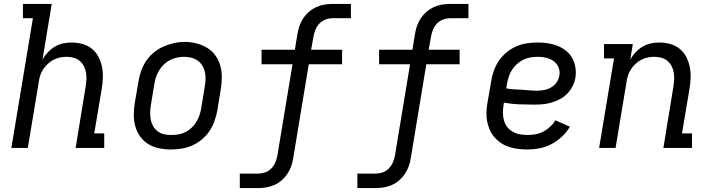

<svg xmlns="http://www.w3.org/2000/svg" viewBox="-20 -755 3640 980"><path d="M38 0 148 -662H97V-735H244L197 -451Q208 -471 224 -488Q240 -505 260 -517Q280 -529 302 -533.5Q324 -538 345 -538Q374 -538 401 -530.5Q428 -523 449 -506Q470 -489 482.5 -465Q495 -441 500.5 -414Q506 -387 505 -358Q504 -329 499 -300L461 -74H512V0H366L417 -312Q420 -331 421 -349Q422 -367 419 -384.5Q416 -402 408 -417.5Q400 -433 387 -444Q374 -455 356.5 -460Q339 -465 320 -465Q303 -465 286 -461.5Q269 -458 253.5 -450Q238 -442 224.5 -429.5Q211 -417 201 -402Q191 -387 185.5 -370.5Q180 -354 178 -337L122 0Z M853 8Q822 8 792.5 2Q763 -4 738 -19Q713 -34 696 -57.5Q679 -81 671 -109Q663 -137 663 -168Q663 -199 668 -230L687 -340Q691 -367 700.5 -393.5Q710 -420 726 -444Q742 -468 765 -487Q788 -506 814.5 -517.5Q841 -529 868 -535Q895 -541 923 -541Q954 -541 983 -533.5Q1012 -526 1037 -511Q1062 -496 1079 -472.5Q1096 -449 1104 -421Q1112 -393 1112 -362Q1112 -331 1107 -300L1089 -190Q1084 -163 1074.5 -136.5Q1065 -110 1049 -86Q1033 -62 1010 -43Q987 -24 961 -12.5Q935 -1 907.5 3.5Q880 8 853 8ZM854 -66Q873 -66 891 -69Q909 -72 926 -80.5Q943 -89 957.5 -102.5Q972 -116 982 -132.5Q992 -149 998 -166.5Q1004 -184 1007 -202L1025 -312Q1028 -331 1029 -350Q1030 -369 1026 -387Q1022 -405 1012.5 -420.5Q1003 -436 988.5 -446Q974 -456 956 -460.5Q938 -465 919 -465Q901 -465 883 -461Q865 -457 848 -448.5Q831 -440 817 -426.5Q803 -413 793 -397Q783 -381 777 -363.5Q771 -346 768 -328L750 -218Q747 -199 746.5 -180Q746 -161 749.5 -143.5Q753 -126 762 -110.5Q771 -95 785 -84.5Q799 -74 817 -70Q835 -66 854 -66Z M1204 205V131H1297Q1315 131 1333 125Q1351 119 1364.5 105Q1378 91 1385.5 73.5Q1393 56 1396 38L1473 -427H1315V-501H1485L1498 -580Q1501 -601 1508 -621.5Q1515 -642 1527.5 -661Q1540 -680 1557.5 -695Q1575 -710 1595 -719Q1615 -728 1636 -731.5Q1657 -735 1678 -735H1771V-662H1678Q1660 -662 1642 -655.5Q1624 -649 1610.5 -635Q1597 -621 1590 -603.5Q1583 -586 1580 -568L1568 -501H1726V-427H1556L1477 50Q1474 71 1467 91.5Q1460 112 1447.5 131Q1435 150 1418 165Q1401 180 1380.5 189Q1360 198 1339 201.5Q1318 205 1297 205Z M1804 205V131H1897Q1915 131 1933 125Q1951 119 1964.5 105Q1978 91 1985.5 73.5Q1993 56 1996 38L2073 -427H1915V-501H2085L2098 -580Q2101 -601 2108 -621.5Q2115 -642 2127.5 -661Q2140 -680 2157.5 -695Q2175 -710 2195 -719Q2215 -728 2236 -731.5Q2257 -735 2278 -735H2371V-662H2278Q2260 -662 2242 -655.5Q2224 -649 2210.5 -635Q2197 -621 2190 -603.5Q2183 -586 2180 -568L2168 -501H2326V-427H2156L2077 50Q2074 71 2067 91.5Q2060 112 2047.5 131Q2035 150 2018 165Q2001 180 1980.5 189Q1960 198 1939 201.5Q1918 205 1897 205Z M2673 8Q2649 8 2625 5Q2601 2 2579 -5Q2557 -12 2538 -24.5Q2519 -37 2504.5 -53.5Q2490 -70 2480.5 -91Q2471 -112 2466.5 -135Q2462 -158 2463 -182Q2464 -206 2468 -230L2487 -340Q2491 -367 2500.5 -394Q2510 -421 2526.5 -445Q2543 -469 2566 -488Q2589 -507 2615.5 -518.5Q2642 -530 2670 -534Q2698 -538 2725 -538Q2752 -538 2778 -534Q2804 -530 2827 -520.5Q2850 -511 2869.5 -495.5Q2889 -480 2901 -458Q2913 -436 2917 -410Q2921 -384 2917 -358Q2913 -336 2902.5 -315Q2892 -294 2875.5 -277Q2859 -260 2838 -249Q2817 -238 2795 -231.5Q2773 -225 2751 -223Q2729 -221 2707 -221Q2668 -221 2629 -222.5Q2590 -224 2552 -231L2550 -218Q2547 -198 2547 -178Q2547 -158 2552.5 -139.5Q2558 -121 2569.5 -106.5Q2581 -92 2597.5 -82.5Q2614 -73 2633.5 -69.5Q2653 -66 2673 -66Q2693 -66 2713 -69.5Q2733 -73 2752.5 -83Q2772 -93 2788 -108Q2804 -123 2815 -141L2889 -108Q2872 -80 2847.5 -57Q2823 -34 2794 -19Q2765 -4 2734 2Q2703 8 2673 8ZM2720 -292Q2732 -292 2744.5 -293.5Q2757 -295 2769 -298.5Q2781 -302 2792.5 -308.5Q2804 -315 2813 -324.5Q2822 -334 2827.5 -345.5Q2833 -357 2835 -369Q2838 -383 2835 -397.5Q2832 -412 2824.5 -423.5Q2817 -435 2806 -443Q2795 -451 2781.5 -456Q2768 -461 2753.5 -463Q2739 -465 2725 -465Q2707 -465 2688 -462Q2669 -459 2651.5 -450.5Q2634 -442 2619 -428.5Q2604 -415 2593.5 -398.5Q2583 -382 2577 -364Q2571 -346 2568 -328L2564 -304Q2583 -300 2602.5 -299Q2622 -298 2642 -297Q2662 -296 2681.5 -294Q2701 -292 2720 -292Z M3038 0 3114 -457H3063V-530H3210L3197 -451Q3208 -471 3224 -488Q3240 -505 3260 -517Q3280 -529 3302 -533.5Q3324 -538 3345 -538Q3374 -538 3401 -530.5Q3428 -523 3449 -506Q3470 -489 3482.5 -465Q3495 -441 3500.5 -414Q3506 -387 3505 -358Q3504 -329 3499 -300L3461 -74H3512V0H3366L3417 -312Q3420 -331 3421 -349Q3422 -367 3419 -384.5Q3416 -402 3408 -417.5Q3400 -433 3387 -444Q3374 -455 3356.5 -460Q3339 -465 3320 -465Q3303 -465 3286 -461.5Q3269 -458 3253.5 -450Q3238 -442 3224.5 -429.5Q3211 -417 3201 -402Q3191 -387 3185.5 -370.5Q3180 -354 3178 -337L3122 0Z"/></svg>

Font: Iosevka Curly Slab Extended
Style: Italic
Weight: 400
Width: 7
Italic angle: -9°
Monospace: yes
Designer: Belleve Invis
Foundry: Belleve Invis
Version: Version 11.1.0; ttfautohint (v1.8.3)